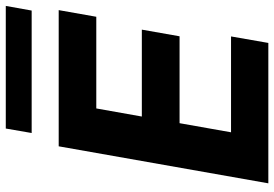

<svg xmlns="http://www.w3.org/2000/svg" viewBox="-162 -786 948 664"><g transform="rotate(-90 312.0 -454.0)"><path d="M138 -725H609L586 -595H269L241 -437.5H541.5L518.5 -307H218L186.5 -129H518L495.5 0H10ZM199.5 -908H623.5L607.5 -818.5H184Z"/></g></svg>

Font: JuliaMono ExtraBoldItalic
Style: Regular
Weight: 800
Italic angle: -9°
Monospace: yes
Designer: cormullion
Foundry: corm
Version: Version 0.049; ttfautohint (v1.8.4)